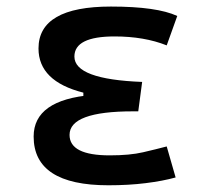

<svg xmlns="http://www.w3.org/2000/svg" viewBox="-20 -547 626 577"><path d="M305.7 9.8Q81.1 9.8 81.1 -136.7Q81.1 -247.1 257.8 -261.7L407.2 -300.8L395.5 -212.4H379.9Q189 -212.4 189 -141.6Q189 -80.1 309.6 -80.1Q370.1 -80.1 409.9 -89.4Q449.7 -98.6 481 -106.9L507.8 -13.7Q468.8 -2.9 417.7 3.4Q366.7 9.8 305.7 9.8ZM230.5 -212.4V-268.6Q95.7 -302.7 95.7 -401.4Q95.7 -527.3 313.5 -527.3Q451.7 -527.3 512.7 -499L481 -410.6Q413.6 -437.5 324.2 -437.5Q203.6 -437.5 203.6 -377Q203.6 -308.6 407.2 -300.8L395.5 -212.4Z"/></svg>

Font: Cascadia Code PL
Style: Regular
Weight: 400
Monospace: yes
Designer: Aaron Bell
Foundry: Saja Typeworks
Version: Version 2102.003